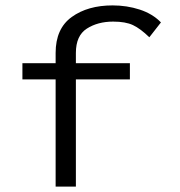

<svg xmlns="http://www.w3.org/2000/svg" viewBox="-20 -691 665 711"><path d="M186 0V-397H63V-457H186V-495Q186 -585 245.5 -628Q305 -671 397 -671Q450 -671 497.5 -655.5Q545 -640 576 -608L533 -553Q500 -585 472.5 -598Q445 -611 399 -611Q342 -611 301.5 -585Q261 -559 261 -495V-457H461V-397H261V0Z"/></svg>

Font: Inconsolata Expanded
Style: Regular
Weight: 400
Width: 7
Monospace: yes
Designer: Raph Levien, Cyreal, Brenton Simpson
Foundry: Raph Levien, Cyreal, Google
Version: Version 3.100; ttfautohint (v1.8.4.7-5d5b)